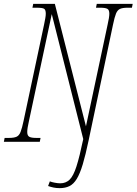

<svg xmlns="http://www.w3.org/2000/svg" viewBox="-43 -734 707 994"><path d="M266 240Q249 240 234.5 237Q220 234 206 229L215 205Q225 209 241 212Q257 215 269 215Q298 215 317.5 196Q337 177 353 127Q369 77 388 -14L225 -661L107 -108Q98 -69 98 -51Q98 -32 108.5 -26Q119 -20 144 -20H167L163 0H-23L-19 -20H4Q29 -20 42.5 -26Q56 -32 63.5 -51Q71 -70 79 -108L185 -606Q189 -626 191.5 -639.5Q194 -653 194 -663Q194 -683 185.5 -688.5Q177 -694 148 -694H125L129 -714H241L402 -80L514 -606Q523 -645 523 -663Q523 -683 512.5 -688.5Q502 -694 477 -694H454L458 -714H644L640 -694H617Q592 -694 578.5 -688Q565 -682 557.5 -663.5Q550 -645 542 -606L416 -8Q400 68 385.5 116.5Q371 165 354.5 192Q338 219 316.5 229.5Q295 240 266 240Z"/></svg>

Font: Noto Serif ExtraCondensed Thin
Style: Italic
Weight: 100
Width: 2
Italic angle: -12°
Designer: Monotype Design Team
Foundry: Monotype Imaging Inc.
Version: Version 2.013